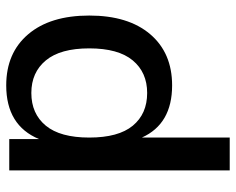

<svg xmlns="http://www.w3.org/2000/svg" viewBox="-91 -475 762 620"><g transform="rotate(-90 290.0 -165.0)"><path d="M324.2 9.8Q199.7 9.8 155.8 -87.9V195.8H49.8V-516.1H150.9V-419.9Q194.8 -525.9 324.2 -525.9Q429.2 -525.9 489.5 -454.8Q549.8 -383.8 549.8 -257.8Q549.8 -131.8 489.5 -61Q429.2 9.8 324.2 9.8ZM299.8 -70.8Q366.2 -70.8 405 -117.4Q443.8 -164.1 443.8 -257.8Q443.8 -351.1 405 -397.9Q366.2 -444.8 299.8 -444.8Q232.9 -444.8 194.3 -398.2Q155.8 -351.6 155.8 -257.8Q155.8 -163.6 194.1 -117.2Q232.4 -70.8 299.8 -70.8Z"/></g></svg>

Font: Creato Display Medium
Style: Regular
Weight: 500
Version: Version 1.000